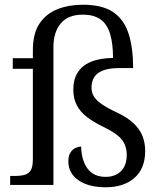

<svg xmlns="http://www.w3.org/2000/svg" viewBox="-20 -782 680 812"><path d="M427 10Q355 10 312 -19.5Q269 -49 269 -100Q269 -123 278 -137Q287 -151 299.5 -156.5Q312 -162 323 -162Q325 -102 351 -68Q377 -34 427 -34Q467 -34 491.5 -58Q516 -82 516 -127Q516 -164 496 -190.5Q476 -217 418 -245Q377 -265 348.5 -286.5Q320 -308 305 -336.5Q290 -365 290 -404Q290 -445 308 -474.5Q326 -504 363 -520Q400 -536 458 -537Q458 -598 445.5 -639Q433 -680 405 -700Q377 -720 330 -720Q268 -720 237 -683Q206 -646 206 -583V0H23V-38H46Q69 -38 85.5 -43Q102 -48 110.5 -62.5Q119 -77 119 -109V-491H34V-536H119V-569Q119 -641 147.5 -683Q176 -725 224 -743.5Q272 -762 330 -762Q413 -762 459 -730.5Q505 -699 524 -639Q543 -579 543 -494H484Q441 -494 415.5 -484Q390 -474 378.5 -455.5Q367 -437 367 -412Q367 -391 376.5 -375Q386 -359 409 -342.5Q432 -326 473 -307Q520 -285 546.5 -259Q573 -233 583.5 -204.5Q594 -176 594 -144Q594 -69 548.5 -29.5Q503 10 427 10Z"/></svg>

Font: Noto Serif Hentaigana EL
Style: Regular
Weight: 400
Designer: Kazuhiro Yamada
Foundry: nipponia
Version: Version 1.000